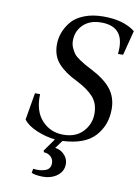

<svg xmlns="http://www.w3.org/2000/svg" viewBox="-100 -773 777 1069"><g transform="rotate(10 288.5 -238.5)"><path d="M69 -67 95 -220H124Q120 -125 168 -72.5Q216 -20 290 -20Q361 -20 401 -63.5Q441 -107 441 -165Q441 -222 409.5 -258Q378 -294 313 -327Q244 -360 206 -402Q168 -444 168 -509Q168 -543 180 -576Q192 -609 217 -639.5Q242 -670 289 -688.5Q336 -707 398 -707Q512 -707 577 -656L541 -516H512Q530 -672 391 -672Q327 -672 289.5 -636Q252 -600 252 -545Q252 -523 261 -503.5Q270 -484 279.5 -472Q289 -460 311.5 -445Q334 -430 344 -424.5Q354 -419 381 -405Q459 -365 495 -318.5Q531 -272 531 -206Q531 -116 474.5 -53.5Q418 9 292 15L259 60Q295 65 316.5 92.5Q338 120 331 157Q324 190 292.5 210Q261 230 220 230Q179 230 154 220L158 196Q198 201 227 190.5Q256 180 256 147Q256 126 241 111Q226 96 201 95L198 86L249 14Q195 8 144 -13.5Q93 -35 69 -67Z"/></g></svg>

Font: Lingua Franca
Style: Italic
Weight: 400
Italic angle: -13°
Version: Version 1.19